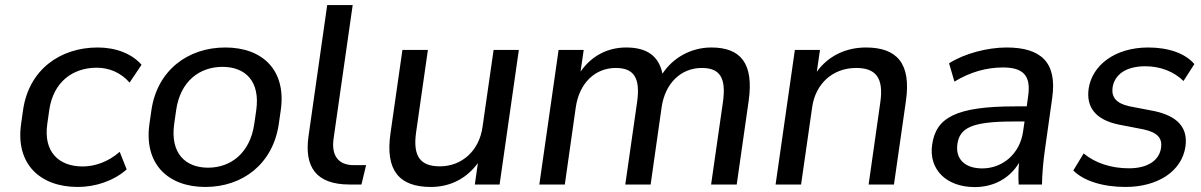

<svg xmlns="http://www.w3.org/2000/svg" viewBox="-20 -739 4811 769"><path d="M291.5 9.8C361.3 9.8 434.6 -13.7 487.3 -60.5L459.5 -130.9C413.1 -90.3 359.4 -72.3 311 -72.3C215.3 -72.3 153.3 -130.9 169.4 -242.7L177.2 -297.9C193.4 -411.1 271.5 -467.8 367.7 -467.8C418.5 -467.8 464.8 -447.3 499 -408.2L546.9 -479.5C508.8 -523.4 445.3 -548.8 371.1 -548.8C222.7 -548.8 95.7 -461.4 72.3 -297.9L64.5 -242.7C41.5 -81.5 141.1 9.8 291.5 9.8Z M802.2 9.8C952.6 9.8 1073.7 -83 1096.7 -243.2L1104.5 -297.4C1127.4 -457 1032.7 -548.8 882.3 -548.8C732.4 -548.8 609.4 -457 586.4 -297.4L578.6 -243.2C555.7 -83 652.3 9.8 802.2 9.8ZM813.5 -67.4C722.2 -67.4 661.1 -125.5 677.7 -243.2L685.5 -297.4C702.1 -414.6 779.8 -471.2 871.1 -471.2C961.9 -471.2 1022.9 -414.6 1006.3 -297.4L998.5 -243.2C981.9 -126 904.3 -67.4 813.5 -67.4Z M1379.9 0H1427.7L1446.3 -77.6H1396.5C1333 -77.6 1307.1 -118.2 1315.9 -182.6L1392.6 -718.8H1290.5L1215.8 -194.3C1198.2 -71.8 1244.6 0 1379.9 0Z M1705.6 9.8C1784.2 9.8 1849.6 -24.9 1894 -85.9L1881.8 0H1981L2058.1 -539.1H1957L1912.6 -230.5C1899.4 -135.3 1830.1 -72.8 1741.7 -72.8C1665 -72.8 1632.8 -111.3 1646.5 -208.5L1693.8 -539.1H1591.8L1543.9 -204.6C1522.5 -56.2 1579.1 9.8 1705.6 9.8Z M2242.2 0 2286.1 -309.1C2299.8 -404.8 2362.3 -466.8 2446.3 -466.8C2517.1 -466.8 2545.9 -429.2 2531.7 -330.1L2484.4 0H2585.9L2629.9 -309.1C2643.6 -404.8 2706.5 -466.8 2791 -466.8C2861.8 -466.8 2889.6 -429.2 2875.5 -330.1L2828.1 0H2930.7L2978.5 -334.5C3000 -484.9 2946.8 -548.8 2829.1 -548.8C2747.6 -548.8 2675.3 -507.8 2633.3 -443.8C2618.2 -517.1 2568.4 -548.8 2487.8 -548.8C2411.1 -548.8 2347.7 -513.2 2305.2 -452.1L2317.9 -539.1H2217.3L2140.1 0Z M3188.5 0 3232.9 -309.6C3246.1 -403.8 3315.4 -466.8 3409.2 -466.8C3486.8 -466.8 3520 -428.2 3505.9 -329.6L3459 0H3560.5L3608.4 -334.5C3629.9 -484.4 3573.2 -548.8 3448.2 -548.8C3367.2 -548.8 3296.9 -514.6 3251.5 -451.7L3264.2 -539.1H3163.6L3086.4 0Z M3884.3 10.3C3962.9 10.3 4025.9 -27.3 4061.5 -86.9C4058.6 -58.1 4058.1 -28.8 4060.1 0H4153.3C4154.3 -47.4 4158.7 -95.2 4165.5 -142.1L4194.3 -346.7C4214.8 -489.7 4148.9 -548.8 4011.7 -548.8C3934.6 -548.8 3841.8 -524.4 3781.2 -485.4L3802.7 -412.1C3865.7 -450.7 3931.6 -468.8 3997.1 -468.8C4076.7 -468.8 4109.9 -437.5 4098.1 -355L4092.3 -313H4046.9C3806.6 -313 3728.5 -267.1 3713.4 -159.2C3699.2 -62 3768.6 10.3 3884.3 10.3ZM3914.1 -64.5C3844.2 -64.5 3806.2 -102.5 3814.5 -161.6C3823.7 -226.1 3870.1 -252.4 4039.1 -252.4H4083.5L4077.6 -211.9C4064.5 -121.1 3994.1 -64.5 3914.1 -64.5Z M4487.8 9.8C4617.2 9.8 4713.9 -53.2 4728 -152.3C4738.8 -229.5 4694.3 -274.9 4601.6 -294.4L4502.4 -313.5C4450.2 -325.2 4431.2 -350.6 4436 -387.7C4443.4 -439 4487.8 -473.6 4567.4 -473.6C4627.4 -473.6 4681.2 -452.6 4720.2 -414.6L4763.7 -482.4C4727.1 -525.4 4660.2 -548.8 4579.1 -548.8C4444.8 -548.8 4354 -477.1 4340.3 -383.8C4329.6 -308.6 4369.1 -259.3 4460 -240.2L4560.5 -220.7C4615.7 -208.5 4635.7 -186 4630.4 -147.5C4623 -96.2 4576.7 -64.9 4501.5 -64.9C4430.7 -64.9 4366.2 -85.9 4320.3 -124.5L4278.8 -56.2C4319.3 -15.1 4396 9.8 4487.8 9.8Z"/></svg>

Font: Winston
Style: Italic
Weight: 400
Italic angle: -8.13011°
Designer: Vernon Adams, Kim Jin-seong, David Berlow, Cristiano Sobral
Foundry: The Winston Project Authors
Version: Version 3.004